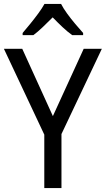

<svg xmlns="http://www.w3.org/2000/svg" viewBox="-20 -964 542 984"><path d="M251 -369 409 -714H502L295 -277V0H207V-274L0 -714H94ZM293 -944Q304 -922 324 -894.5Q344 -867 366 -841Q388 -815 406 -795V-784H350Q326 -801 300.5 -825Q275 -849 250 -875Q224 -849 199 -825Q174 -801 151 -784H96V-795Q114 -816 135.5 -842.5Q157 -869 176.5 -895.5Q196 -922 208 -944Z"/></svg>

Font: Noto Sans Kannada SemiCondensed
Style: Regular
Weight: 400
Width: 4
Designer: Jelle Bosma - Monotype Design Team
Foundry: Monotype Imaging Inc.
Version: Version 2.005; ttfautohint (v1.8.4.7-5d5b)